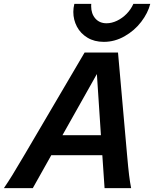

<svg xmlns="http://www.w3.org/2000/svg" viewBox="-29 -979 802 999"><path d="M503.4 -171.4H237.8L141.6 0H-8.8Q11.2 -29.3 34.2 -66.2Q57.1 -103 97.2 -171.4L411.1 -705.6H585L632.3 -171.4Q638.2 -104.5 642.8 -66.9Q647.5 -29.3 653.3 0H515.1ZM295.9 -275.4H496.1L475.1 -593.8ZM511.2 -761.2Q461.9 -761.2 426 -783Q390.1 -804.7 371.3 -840.3Q352.5 -876 352.5 -917Q352.5 -937.5 357.9 -959H445.8Q445.3 -955.1 445.3 -947.3Q445.3 -907.7 467 -882.8Q488.8 -857.9 525.4 -857.9Q552.2 -857.9 579.8 -871.1Q607.4 -884.3 629.9 -907.2Q652.3 -930.2 665 -959H752.9Q740.7 -911.1 705.6 -865.2Q670.4 -819.3 619.1 -790.3Q567.9 -761.2 511.2 -761.2Z"/></svg>

Font: Lesson One
Style: Bold Italic
Weight: 700
Italic angle: -14°
Designer: But Ko, Victor Gaultney, Annie Olsen, Julie Remington, Don Collingsworth, Eric Hays, Becca Hirsbrunner
Version: Version 1.100